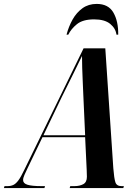

<svg xmlns="http://www.w3.org/2000/svg" viewBox="-77 -961 713 981"><path d="M-57 0 -54 -10H-39Q-22 -10 -9 -16Q4 -22 17 -39.5Q30 -57 47 -93L350 -714H461L502 -101Q506 -50 512.5 -30Q519 -10 544 -10H556L553 0H279L282 -10H303Q330 -10 348.5 -20Q367 -30 367 -58Q367 -65 366.5 -74Q366 -83 366 -92L358 -260H140L64 -102Q55 -83 48 -67.5Q41 -52 41 -41Q41 -24 63.5 -17Q86 -10 135 -10H153L150 0ZM237 -462 145 -270H358L349 -469Q348 -499 346 -538Q344 -577 343 -614Q342 -651 342 -675Q325 -639 298.5 -586Q272 -533 237 -462ZM263 -784Q274 -826 294 -861.5Q314 -897 344.5 -919Q375 -941 417 -941Q477 -941 502.5 -896.5Q528 -852 527 -784H518Q514 -816 486 -839Q458 -862 404 -862Q346 -862 316 -837.5Q286 -813 272 -784Z"/></svg>

Font: Noto Serif Display ExtraCondensed
Style: Bold Italic
Weight: 700
Width: 2
Italic angle: -12°
Designer: Monotype Design Team
Foundry: Monotype Imaging Inc.
Version: Version 2.009